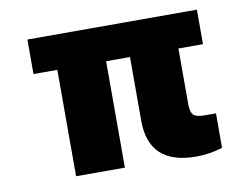

<svg xmlns="http://www.w3.org/2000/svg" viewBox="-65 -635 952 732"><g transform="rotate(-10 411.0 -269.5)"><path d="M738.6 -545.5V-411.9H643.5V-194.6Q643.8 -165.1 654.8 -154.3Q665.8 -143.5 698.9 -143.5H741.5V-9.9Q690.7 5.7 639.2 5.7Q456.3 5.7 456 -164.8V-411.9H363.6V0H174.7V-411.9H82.4V-545.5Z"/></g></svg>

Font: Karasuma Gothic
Style: Black
Weight: 900
Designer: Rasmus Andersson / Ryoko Nishizuka
Foundry: Genbu
Version: Version 1.00